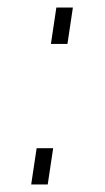

<svg xmlns="http://www.w3.org/2000/svg" viewBox="-20 -491 280 511"><path d="M115.5 -374H159.5L174 -471H130ZM63 0H107L121.5 -96.5H77.5Z"/></svg>

Font: HK Grotesk ExtraLight
Style: Italic
Weight: 200
Italic angle: -16°
Designer: Alfredo Marco Pradil
Foundry: Hanken Design Co.
Version: Version 3.001;FEAKit 1.0